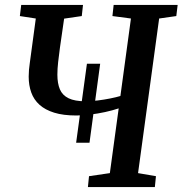

<svg xmlns="http://www.w3.org/2000/svg" viewBox="-20 -763 744 783"><path d="M290.5 -181 334.5 -503H388.5L345 -181ZM338.5 0 343 -44.5 428 -57 464 -321Q438.5 -312.5 408.5 -306Q378.5 -299.5 348.2 -295.8Q318 -292 291 -292Q238 -292 201 -303.5Q164 -315 141 -335.8Q118 -356.5 107.5 -385.8Q97 -415 97 -450.5Q97 -464 98.2 -478.5Q99.5 -493 101.5 -506L126 -687.5L61 -697.5L66.5 -743H318.5L313.5 -697.5L241.5 -687L224.5 -569Q220.5 -539 217.2 -510.5Q214 -482 214 -458.5Q214 -423 224.2 -398.8Q234.5 -374.5 259.8 -362.2Q285 -350 328.5 -350Q351 -350 377.8 -353.2Q404.5 -356.5 429.5 -361.5Q454.5 -366.5 471 -371.5L514 -687.5L438.5 -697.5L443.5 -743H704.5L699 -697.5L629 -687.5L543 -57L616 -44.5L611.5 0Z"/></svg>

Font: Merriweather Medium
Style: Italic
Weight: 500
Italic angle: -7.8°
Version: Version 2.101